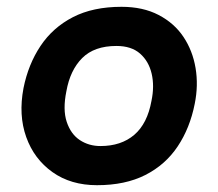

<svg xmlns="http://www.w3.org/2000/svg" viewBox="-20 -536 640 564"><path d="M265 8Q188 8 134 -30.5Q80 -69 57 -133.5Q34 -198 49 -277Q63 -347 99 -401Q135 -455 194 -485.5Q253 -516 337 -516Q400 -516 446 -492Q492 -468 519 -427.5Q546 -387 554.5 -336Q563 -285 552 -231Q538 -160 502 -106Q466 -52 407 -22Q348 8 265 8ZM275 -107Q336 -107 374.5 -140Q413 -173 425 -240Q434 -283 425.5 -319.5Q417 -356 391.5 -378.5Q366 -401 322 -401Q257 -401 221.5 -365.5Q186 -330 175 -268Q164 -214 176 -178Q188 -142 214.5 -124.5Q241 -107 275 -107Z"/></svg>

Font: REM Medium
Style: Italic
Weight: 500
Italic angle: -11°
Designer: Octavio Pardo
Foundry: Ashler Design
Version: Version 1.005;gftools[0.9.28]